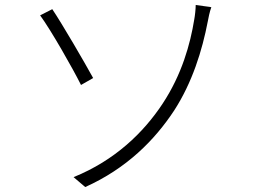

<svg xmlns="http://www.w3.org/2000/svg" viewBox="-20 -738 1040 775"><path d="M277 -23 324 17C491 -58 604 -172 683 -292C756 -405 796 -533 819 -653C821 -664 826 -690 833 -709L770 -718C770 -703 767 -674 764 -659C748 -560 714 -437 636 -319C560 -204 445 -91 277 -23ZM142 -676C186 -616 273 -463 307 -395L356 -423C322 -485 232 -640 191 -701L142 -676Z"/></svg>

Font: Source Han Sans SC Light
Style: Regular
Weight: 300
Designer: Ryoko NISHIZUKA (kana & ideographs); Paul D. Hunt (Latin, Greek & Cyrillic); Wenlong ZHANG (bopomofo); Sandoll Communica
Foundry: Adobe Systems Incorporated
Version: Version 1.004;PS 1.004;hotconv 1.0.82;makeotf.lib2.5.63406